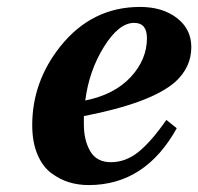

<svg xmlns="http://www.w3.org/2000/svg" viewBox="-20 -522 572 554"><path d="M73 -161Q73 -286 154 -388Q245 -502 384 -502Q449 -502 490.5 -470Q532 -438 532 -386Q532 -328 486 -286Q417 -225 222 -187V-163Q222 -117 240.5 -85.5Q259 -54 300 -54Q343 -54 380 -84Q417 -114 460 -176L490 -152Q399 12 236 12Q206 12 179.5 4Q153 -4 128 -22.5Q103 -41 88 -76.5Q73 -112 73 -161ZM226 -232Q310 -249 357 -299.5Q404 -350 404 -412Q404 -456 367 -456Q323 -456 280 -387Q237 -318 226 -232Z"/></svg>

Font: Heuristica
Style: Bold Italic
Weight: 700
Italic angle: -13°
Version: Version 1.0.2